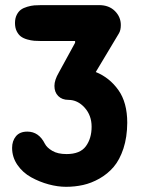

<svg xmlns="http://www.w3.org/2000/svg" viewBox="-20 -720 553 744"><path d="M208 -439 271 -554.2V-561H141.1Q125 -561 112.8 -562Q100.6 -563 85.7 -567.1Q70.8 -571.3 61 -578.6Q51.3 -585.9 44.7 -599.1Q38.1 -612.3 38.1 -630.9Q38.1 -648.9 44.7 -662.1Q51.3 -675.3 61 -682.4Q70.8 -689.5 85.7 -693.8Q100.6 -698.2 113 -699.2Q125.5 -700.2 141.1 -700.2H363.8Q402.3 -700.2 425.3 -677.2Q448.2 -654.3 448.2 -623Q448.2 -603 440.9 -590.8L351.1 -440.9Q404.3 -419.4 438.7 -371.1Q473.1 -322.8 473.1 -244.1Q472.7 -188.5 458.3 -144.5Q443.8 -100.6 420.4 -73.2Q397 -45.9 365.5 -28.1Q334 -10.3 302 -3.2Q270 3.9 235.8 3.9Q203.6 3.9 168.5 -5.6Q133.3 -15.1 100.8 -33Q68.4 -50.8 47.6 -80.8Q26.9 -110.8 26.9 -147Q26.9 -173.8 41.7 -191.9Q56.6 -210 85.9 -210Q130.4 -210 153.8 -163.1Q161.6 -147.9 182.6 -135.5Q203.6 -123 237.8 -123Q290.5 -123 312.7 -153.3Q335 -183.6 335 -229Q335 -272.9 307.9 -303Q280.8 -333 245.1 -333Q220.7 -333 205.8 -347.7Q190.9 -362.3 190.9 -387.2Q190.9 -409.7 208 -439Z"/></svg>

Font: Concert One
Style: Regular
Weight: 400
Designer: Johan Kallas, Mihkel Virkus
Foundry: Johan Kallas, Mihkel Virkus
Version: Version 1.003